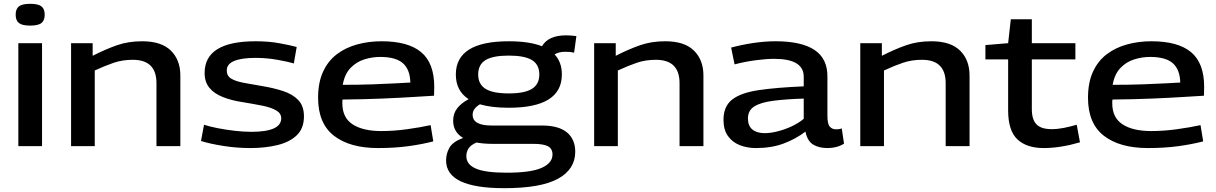

<svg xmlns="http://www.w3.org/2000/svg" viewBox="-20 -765 6367 1005"><path d="M138 -631Q96 -631 79 -644.5Q62 -658 62 -688Q62 -718 79 -731.5Q96 -745 138 -745Q180 -745 197 -731.5Q214 -718 214 -688Q214 -658 197 -644.5Q180 -631 138 -631ZM76 0V-539H200V0Z M352 0V-539H465V-473Q534 -508 593 -528.5Q652 -549 724 -549Q825 -549 874.5 -500Q924 -451 924 -370V0H799V-330Q799 -452 675 -452Q621 -452 575.5 -436.5Q530 -421 476 -396V0Z M1032 -27 1048 -112Q1075 -103 1117.5 -94.5Q1160 -86 1207.5 -80.5Q1255 -75 1296 -75Q1452 -75 1452 -146Q1452 -172 1425 -187.5Q1398 -203 1352.5 -212Q1307 -221 1252 -230Q1192 -239 1146.5 -257Q1101 -275 1076 -305.5Q1051 -336 1051 -383Q1051 -549 1318 -549Q1387 -549 1444 -538.5Q1501 -528 1533 -519L1518 -433Q1488 -442 1432 -452Q1376 -462 1317 -462Q1245 -462 1206 -446Q1167 -430 1167 -396Q1167 -367 1191 -353Q1215 -339 1256 -331.5Q1297 -324 1349 -315Q1411 -305 1461.5 -288.5Q1512 -272 1541.5 -241Q1571 -210 1571 -156Q1571 -93 1533.5 -57Q1496 -21 1432 -5.5Q1368 10 1290 10Q1220 10 1150 -1Q1080 -12 1032 -27Z M1959 10Q1811 10 1728 -54.5Q1645 -119 1645 -253Q1645 -333 1671 -389.5Q1697 -446 1743 -481Q1789 -516 1849.5 -532.5Q1910 -549 1977 -549Q2116 -549 2184.5 -492Q2253 -435 2253 -310Q2253 -302 2252.5 -289.5Q2252 -277 2252 -264Q2215 -262 2145 -257.5Q2075 -253 1980 -249Q1885 -245 1773 -244Q1772 -239 1772 -234.5Q1772 -230 1772 -224Q1772 -149 1826 -114Q1880 -79 1976 -79Q2041 -79 2110 -88.5Q2179 -98 2234 -110L2248 -25Q2191 -10 2118.5 0Q2046 10 1959 10ZM1774 -321Q1857 -321 1930 -323.5Q2003 -326 2055 -329Q2107 -332 2128 -333Q2126 -402 2088.5 -434.5Q2051 -467 1970 -467Q1928 -467 1886.5 -454Q1845 -441 1814.5 -409Q1784 -377 1774 -321Z M2619 220Q2315 220 2315 75Q2315 39 2332.5 8Q2350 -23 2404 -43Q2352 -74 2352 -133Q2352 -171 2373 -198Q2394 -225 2433 -246Q2366 -289 2366 -375Q2366 -549 2643 -549Q2751 -549 2817 -523Q2850 -580 2943 -580Q2970 -580 2997 -576L2985 -489Q2974 -492 2962 -493Q2950 -494 2939 -494Q2904 -494 2883 -480Q2921 -440 2921 -375Q2921 -201 2643 -201Q2553 -201 2492 -219Q2474 -208 2464 -195Q2454 -182 2454 -164Q2454 -108 2553 -108H2816Q2904 -108 2947.5 -72Q2991 -36 2991 29Q2991 121 2901 170.5Q2811 220 2619 220ZM2643 -276Q2726 -276 2764.5 -300Q2803 -324 2803 -375Q2803 -427 2764.5 -450.5Q2726 -474 2643 -474Q2560 -474 2521.5 -450.5Q2483 -427 2483 -375Q2483 -324 2521.5 -300Q2560 -276 2643 -276ZM2421 52Q2421 96 2471 117.5Q2521 139 2632 139Q2759 139 2815.5 113.5Q2872 88 2872 44Q2872 13 2848 0.5Q2824 -12 2772 -12H2560Q2511 -12 2474 -19Q2444 -6 2432.5 12Q2421 30 2421 52Z M3090 0V-539H3203V-473Q3272 -508 3331 -528.5Q3390 -549 3462 -549Q3563 -549 3612.5 -500Q3662 -451 3662 -370V0H3537V-330Q3537 -452 3413 -452Q3359 -452 3313.5 -436.5Q3268 -421 3214 -396V0Z M3767 -138Q3767 -208 3812 -243.5Q3857 -279 3950 -293Q4043 -307 4187 -313V-362Q4188 -457 4033 -457Q3990 -457 3934 -449.5Q3878 -442 3825 -428L3807 -516Q3863 -531 3923.5 -540Q3984 -549 4040 -549Q4175 -549 4243.5 -503.5Q4312 -458 4311 -363V-158Q4311 -116 4323.5 -102Q4336 -88 4356 -88Q4363 -88 4371 -89Q4379 -90 4386 -93L4398 -13Q4361 10 4312 10Q4266 10 4236 -8.5Q4206 -27 4196 -76Q4146 -38 4082.5 -14Q4019 10 3937 10Q3890 10 3851.5 -5.5Q3813 -21 3790 -53.5Q3767 -86 3767 -138ZM3895 -145Q3895 -106 3918.5 -87Q3942 -68 3983 -68Q4012 -68 4048.5 -77Q4085 -86 4121.5 -102.5Q4158 -119 4187 -143V-249Q4093 -246 4027.5 -237.5Q3962 -229 3928.5 -208Q3895 -187 3895 -145Z M4483 0V-539H4596V-473Q4665 -508 4724 -528.5Q4783 -549 4855 -549Q4956 -549 5005.5 -500Q5055 -451 5055 -370V0H4930V-330Q4930 -452 4806 -452Q4752 -452 4706.5 -436.5Q4661 -421 4607 -396V0Z M5443 10Q5354 10 5305.5 -35.5Q5257 -81 5257 -187V-454H5138V-529L5257 -539L5271 -664H5381V-539H5609V-454H5381V-194Q5381 -139 5405.5 -114Q5430 -89 5484 -89Q5516 -89 5548.5 -95.5Q5581 -102 5616 -112L5633 -20Q5530 10 5443 10Z M5989 10Q5841 10 5758 -54.5Q5675 -119 5675 -253Q5675 -333 5701 -389.5Q5727 -446 5773 -481Q5819 -516 5879.5 -532.5Q5940 -549 6007 -549Q6146 -549 6214.5 -492Q6283 -435 6283 -310Q6283 -302 6282.5 -289.5Q6282 -277 6282 -264Q6245 -262 6175 -257.5Q6105 -253 6010 -249Q5915 -245 5803 -244Q5802 -239 5802 -234.5Q5802 -230 5802 -224Q5802 -149 5856 -114Q5910 -79 6006 -79Q6071 -79 6140 -88.5Q6209 -98 6264 -110L6278 -25Q6221 -10 6148.5 0Q6076 10 5989 10ZM5804 -321Q5887 -321 5960 -323.5Q6033 -326 6085 -329Q6137 -332 6158 -333Q6156 -402 6118.5 -434.5Q6081 -467 6000 -467Q5958 -467 5916.5 -454Q5875 -441 5844.5 -409Q5814 -377 5804 -321Z"/></svg>

Font: Georama Extended Medium
Style: Regular
Weight: 500
Width: 7
Designer: Jean-Baptiste Levee
Foundry: Production Type
Version: Version 1.000